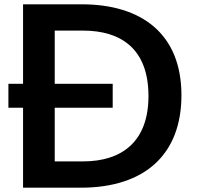

<svg xmlns="http://www.w3.org/2000/svg" viewBox="-20 -818 921 891"><path d="M87 53H355C655 53 822 -104 822 -376C822 -660 638 -798 359 -798H87V-429H19V-318H87ZM234 -318H503V-429H234V-676H365C541 -676 669 -592 669 -372C669 -163 548 -69 365 -69H234Z"/></svg>

Font: LINE Seed JP_OTF Bold
Style: Regular
Weight: 700
Designer: LINE & Fontrix & Fontworks
Version: Version 1.009